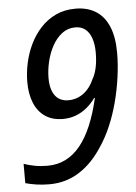

<svg xmlns="http://www.w3.org/2000/svg" viewBox="-53 -765 580 816"><g transform="rotate(-5 237.0 -357.0)"><path d="M124.5 9.8Q95.7 9.8 69.6 5.9Q43.5 2 22.9 -3.9V-86.4Q43 -79.1 68.6 -74.2Q94.2 -69.3 123 -69.3Q166.5 -69.3 201.4 -86.9Q236.3 -104.5 263.9 -138.4Q291.5 -172.4 312.7 -222.7Q334 -272.9 349.1 -338.9H345.7Q329.6 -315.9 308.6 -298.6Q287.6 -281.2 262 -271.5Q236.3 -261.7 207 -261.7Q161.1 -261.7 130.4 -283Q99.6 -304.2 84.2 -342.3Q68.8 -380.4 68.8 -430.7Q68.8 -470.2 77.6 -511.5Q86.4 -552.7 104.7 -590.8Q123 -628.9 150.6 -658.9Q178.2 -689 215.3 -706.5Q252.4 -724.1 299.8 -724.1Q350.6 -724.1 386.5 -701.4Q422.4 -678.7 441.2 -633.8Q460 -588.9 460 -522Q460 -473.1 452.6 -419.4Q445.3 -365.7 431.4 -312.7Q417.5 -259.8 397 -212.2Q376.5 -164.6 350.6 -127Q331.1 -96.7 307.1 -71.5Q283.2 -46.4 255.1 -28.1Q227.1 -9.8 194.6 0Q162.1 9.8 124.5 9.8ZM236.3 -338.9Q261.2 -338.9 282.2 -348.9Q303.2 -358.9 319.1 -376.7Q335 -394.5 344.7 -417Q357.4 -438 363.5 -466.8Q369.6 -495.6 369.6 -530.8Q369.6 -565.9 360.8 -591.6Q352.1 -617.2 335 -631.1Q317.9 -645 292 -645Q259.8 -645 235.1 -626Q210.4 -606.9 193.8 -576.4Q177.2 -545.9 168.7 -510Q160.2 -474.1 160.2 -439.9Q160.2 -391.1 179.9 -365Q199.7 -338.9 236.3 -338.9Z"/></g></svg>

Font: Open Sans SemiCondensed Medium
Style: Italic
Weight: 500
Width: 4
Italic angle: -12°
Designer: Monotype Design Team
Foundry: Monotype Imaging Inc.
Version: Version 3.000